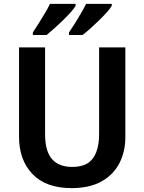

<svg xmlns="http://www.w3.org/2000/svg" viewBox="-20 -958 743 988"><path d="M625 -252Q625 -178 594.5 -118.5Q564 -59 502.5 -24.5Q441 10 348 10Q216 10 147 -62.5Q78 -135 78 -254V-714H212V-267Q212 -180 247.5 -139.5Q283 -99 352 -99Q401 -99 431 -118Q461 -137 475.5 -175.5Q490 -214 490 -268V-714H625ZM555 -928Q548 -915 530 -895Q512 -875 489.5 -853Q467 -831 445 -811.5Q423 -792 405 -778H335V-791Q348 -810 364.5 -836Q381 -862 396.5 -889Q412 -916 423 -938H555ZM369 -928Q362 -915 344 -895Q326 -875 303.5 -853Q281 -831 259 -811.5Q237 -792 220 -778H149V-791Q162 -810 178 -836Q194 -862 210.5 -889Q227 -916 237 -938H369Z"/></svg>

Font: Noto Sans Display SemiBold
Style: Regular
Weight: 600
Designer: Monotype Design Team
Foundry: Monotype Imaging Inc.
Version: Version 2.003